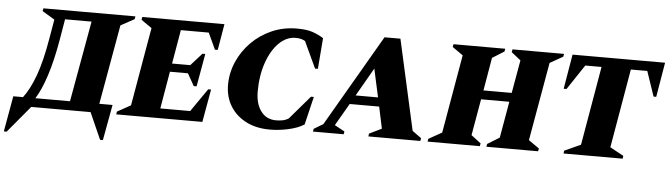

<svg xmlns="http://www.w3.org/2000/svg" viewBox="-101 -752 3774 1083"><g transform="rotate(5 1786.0 -210.0)"><path d="M87 0 -39 151H-55L-19 -51H36Q73 -99 103 -180.5Q133 -262 155 -392L174 -502L104 -544L107 -560H628L625 -544L548 -502L468 -51H543L506 151H490L423 0ZM214 -391Q194 -274 166 -187.5Q138 -101 106 -51H302L384 -509H234Z M568 0 571 -16 647 -58 724 -502 664 -544 667 -560H1132L1107 -412H1091L1048 -505H890L857 -313H960L1023 -383H1039L1006 -197H990L951 -266H849L813 -55H982L1073 -186H1089L1056 0Z M1438 10Q1360 10 1302.5 -20Q1245 -50 1213.5 -102Q1182 -154 1182 -221Q1182 -289 1209.5 -352Q1237 -415 1286 -464.5Q1335 -514 1400.5 -542.5Q1466 -571 1542 -571Q1598 -571 1631 -559.5Q1664 -548 1693 -530L1679 -355H1663L1593 -505Q1583 -511 1570.5 -514.5Q1558 -518 1539 -518Q1487 -518 1444.5 -475.5Q1402 -433 1377 -360.5Q1352 -288 1352 -198Q1352 -129 1383 -87Q1414 -45 1469 -45Q1486 -45 1504 -48Q1522 -51 1540 -62L1654 -195H1670L1632 -36Q1598 -14 1544.5 -2Q1491 10 1438 10Z M1682 0 1685 -16 1737 -47 2038 -565H2128L2242 -53L2293 -16L2290 0H1996L1998 -16L2068 -50L2042 -173H1875L1802 -47L1859 -16L1856 0ZM1904 -224H2031L1996 -384Z M2331 0 2334 -16 2409 -58 2486 -502 2426 -544 2429 -560H2722L2719 -544L2652 -502L2620 -315H2780L2813 -502L2760 -544L2763 -560H3055L3052 -544L2978 -502L2900 -58L2960 -16L2957 0H2664L2667 -16L2735 -58L2771 -264H2611L2575 -58L2630 -16L2627 0Z M3101 0 3103 -16 3195 -58 3272 -505H3180L3086 -364H3070L3103 -560H3627L3594 -364H3579L3531 -505H3438L3361 -58L3438 -16L3436 0Z"/></g></svg>

Font: Spectral SC ExtraBold
Style: Italic
Weight: 800
Italic angle: -10°
Designer: Jean-Baptiste Levee
Foundry: Production Type
Version: Version 2.001